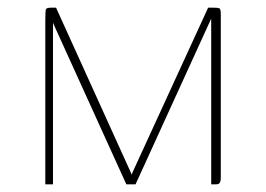

<svg xmlns="http://www.w3.org/2000/svg" viewBox="-20 -480 693 500"><path d="M98 0V-428Q98 -451 99.5 -455.5Q101 -460 113 -460H126L321 -30L323 -25L324 -28L326 -33L522 -460H536Q547 -460 551 -458.5Q555 -457 555 -443V-19Q555 -12 554 -8Q553 -4 550.5 -2Q548 0 543 0H530V-431L527 -425L333 0H309L120 -416L118 -421V0Z"/></svg>

Font: Genos Thin Thin
Style: Regular
Weight: 250
Version: Version 1.010